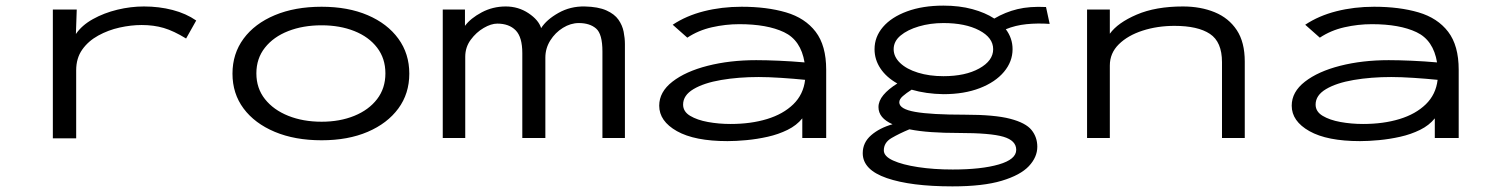

<svg xmlns="http://www.w3.org/2000/svg" viewBox="-20 -491 5290 683"><path d="M168 1V-457H253L250 -370Q271 -401 310.5 -423Q350 -445 397.5 -456.5Q445 -468 492 -468Q546 -468 594 -455.5Q642 -443 678 -418L642 -354Q598 -381 562.5 -391.5Q527 -402 484 -402Q446 -402 405.5 -393Q365 -384 329.5 -364.5Q294 -345 272.5 -314.5Q251 -284 251 -241V1Z M1124 8Q1029 8 957.5 -22Q886 -52 846.5 -105Q807 -158 807 -229Q807 -300 846.5 -353.5Q886 -407 957.5 -437Q1029 -467 1124 -467Q1218 -467 1288 -437Q1358 -407 1397 -353.5Q1436 -300 1436 -229Q1436 -158 1397 -105Q1358 -52 1288 -22Q1218 8 1124 8ZM1124 -58Q1189 -58 1240.5 -79Q1292 -100 1321.5 -138.5Q1351 -177 1351 -230Q1351 -283 1321.5 -321.5Q1292 -360 1240.5 -380.5Q1189 -401 1124 -401Q1058 -401 1005.5 -380.5Q953 -360 922.5 -321.5Q892 -283 892 -230Q892 -177 922.5 -138.5Q953 -100 1005.5 -79Q1058 -58 1124 -58Z M1555 0V-457H1634V-399Q1654 -426 1693.5 -447Q1733 -468 1779 -468Q1824 -468 1860 -444Q1896 -420 1905 -391Q1924 -421 1966.5 -445Q2009 -469 2060 -468Q2108 -467 2137 -454Q2166 -441 2180 -421Q2194 -401 2198.5 -378Q2203 -355 2203 -334V0H2123V-308Q2123 -370 2100.5 -389.5Q2078 -409 2039 -409Q2010 -409 1982.5 -392Q1955 -375 1937.5 -347Q1920 -319 1920 -286V0H1838V-302Q1838 -359 1814.5 -383Q1791 -407 1749 -407Q1727 -407 1700.5 -391.5Q1674 -376 1654.5 -349.5Q1635 -323 1635 -289V0Z M2568 11Q2451 11 2388 -24.5Q2325 -60 2325 -115Q2325 -164 2372 -200.5Q2419 -237 2497.5 -257Q2576 -277 2670 -277Q2705 -277 2751 -275Q2797 -273 2842 -269Q2829 -348 2769 -376.5Q2709 -405 2610 -405Q2561 -405 2512.5 -394Q2464 -383 2425 -357L2373 -403Q2421 -435 2484 -451Q2547 -467 2618 -467Q2708 -467 2776 -447Q2844 -427 2881.5 -378Q2919 -329 2919 -243V0H2834V-70Q2814 -45 2781.5 -29Q2749 -13 2711 -4.5Q2673 4 2635.5 7.5Q2598 11 2568 11ZM2410 -119Q2410 -94 2435 -79Q2460 -64 2498.5 -57Q2537 -50 2579 -50Q2651 -50 2708.5 -67.5Q2766 -85 2802 -120Q2838 -155 2844 -207Q2805 -211 2759 -214Q2713 -217 2679 -217Q2607 -217 2545.5 -206.5Q2484 -196 2447 -174Q2410 -152 2410 -119Z M3336 -156Q3274 -157 3223 -172Q3204 -160 3191.5 -149Q3179 -138 3179 -127Q3179 -103 3235.5 -93Q3292 -83 3413 -83Q3518 -83 3573.5 -68.5Q3629 -54 3649.5 -28.5Q3670 -3 3670 31Q3670 68 3640 100Q3610 132 3543.5 152Q3477 172 3368 172Q3220 172 3134.5 142.5Q3049 113 3049 54Q3049 16 3079 -10Q3109 -36 3155 -49Q3105 -71 3105 -110Q3105 -132 3122.5 -153Q3140 -174 3172 -194Q3133 -216 3112 -247.5Q3091 -279 3091 -316Q3091 -360 3121 -395Q3151 -430 3206.5 -450.5Q3262 -471 3336 -471Q3393 -471 3439 -458.5Q3485 -446 3517 -425Q3556 -448 3599.5 -458.5Q3643 -469 3701 -466L3714 -406Q3671 -409 3631.5 -405Q3592 -401 3558 -387Q3582 -355 3582 -316Q3582 -272 3551.5 -235.5Q3521 -199 3465.5 -177.5Q3410 -156 3336 -156ZM3336 -220Q3414 -220 3463.5 -247.5Q3513 -275 3513 -316Q3513 -357 3463.5 -383Q3414 -409 3336 -409Q3289 -409 3248.5 -397Q3208 -385 3183.5 -364.5Q3159 -344 3159 -316Q3159 -289 3182 -267Q3205 -245 3245.5 -232.5Q3286 -220 3336 -220ZM3124 44Q3124 65 3157 80Q3190 95 3246 103.5Q3302 112 3369 112Q3471 112 3533 94Q3595 76 3595 42Q3595 9 3549.5 -4.5Q3504 -18 3390 -18Q3338 -18 3294 -21Q3250 -24 3215 -31Q3179 -16 3151.5 0Q3124 16 3124 44Z M3847 0V-457H3928V-371Q3956 -410 4023.5 -439Q4091 -468 4188 -468Q4251 -468 4301 -447.5Q4351 -427 4379.5 -384Q4408 -341 4408 -272V0H4327V-270Q4327 -342 4284 -370.5Q4241 -399 4158 -399Q4097 -399 4044.5 -382Q3992 -365 3960 -333.5Q3928 -302 3928 -258V0Z M4818 11Q4701 11 4638 -24.5Q4575 -60 4575 -115Q4575 -164 4622 -200.5Q4669 -237 4747.5 -257Q4826 -277 4920 -277Q4955 -277 5001 -275Q5047 -273 5092 -269Q5079 -348 5019 -376.5Q4959 -405 4860 -405Q4811 -405 4762.5 -394Q4714 -383 4675 -357L4623 -403Q4671 -435 4734 -451Q4797 -467 4868 -467Q4958 -467 5026 -447Q5094 -427 5131.5 -378Q5169 -329 5169 -243V0H5084V-70Q5064 -45 5031.5 -29Q4999 -13 4961 -4.5Q4923 4 4885.5 7.5Q4848 11 4818 11ZM4660 -119Q4660 -94 4685 -79Q4710 -64 4748.5 -57Q4787 -50 4829 -50Q4901 -50 4958.5 -67.5Q5016 -85 5052 -120Q5088 -155 5094 -207Q5055 -211 5009 -214Q4963 -217 4929 -217Q4857 -217 4795.5 -206.5Q4734 -196 4697 -174Q4660 -152 4660 -119Z"/></svg>

Font: Inconsolata ExtraExpanded Thin
Style: Regular
Weight: 100
Width: 8
Monospace: yes
Designer: Raph Levien, Cyreal, Brenton Simpson
Foundry: Raph Levien, Cyreal, Google
Version: Version 3.100; ttfautohint (v1.8.4.7-5d5b)